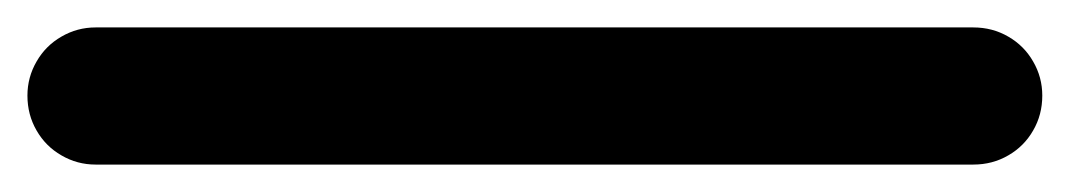

<svg xmlns="http://www.w3.org/2000/svg" viewBox="-340 -440 780 140"><g transform="rotate(-90 50.0 -370.0)"><path d="M0 -50.3H100V-690.3H0ZM50.3 -100Q36.3 -100 24.8 -93.3Q13.3 -86.7 6.7 -75.2Q0 -63.7 0 -50.3Q0 -36.3 6.7 -24.8Q13.3 -13.3 24.8 -6.7Q36.3 0 50.3 0Q63.7 0 75.2 -6.7Q86.7 -13.3 93.3 -24.8Q100 -36.3 100 -50.3Q100 -63.7 93.3 -75.2Q86.7 -86.7 75.2 -93.3Q63.7 -100 50.3 -100ZM50.3 -740Q36.3 -740 24.8 -733.3Q13.3 -726.7 6.7 -715.2Q0 -703.7 0 -690.3Q0 -676.3 6.7 -664.8Q13.3 -653.3 24.8 -646.7Q36.3 -640 50.3 -640Q63.7 -640 75.2 -646.7Q86.7 -653.3 93.3 -664.8Q100 -676.3 100 -690.3Q100 -703.7 93.3 -715.2Q86.7 -726.7 75.2 -733.3Q63.7 -740 50.3 -740Z"/></g></svg>

Font: Wavefont Thin
Style: Regular
Weight: 100
Monospace: yes
Version: Version 3.005;gftools[0.9.33]